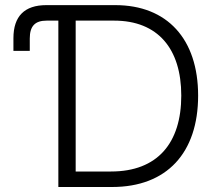

<svg xmlns="http://www.w3.org/2000/svg" viewBox="-20 -748 876 768"><path d="M428.2 0C647.5 0 772.5 -136.7 772.5 -365.7C772.5 -591.3 649.4 -727.5 440.9 -727.5H165.5C78.1 -727.5 33.7 -683.1 33.7 -595.2V-544.4H99.1V-594.2C99.1 -643.6 120.1 -665.5 166.5 -665.5H213.4V0ZM282.7 -62V-665.5H436.5C611.8 -665.5 705.1 -552.7 705.1 -365.7C705.1 -175.8 609.9 -62 424.3 -62Z"/></svg>

Font: Raveo Light
Style: Regular
Weight: 300
Designer: Jakub Foglar, Rasmus Andersson (Inter)
Foundry: Jakubfoglar.com
Version: Version 1.100;Glyphs 3.2.3 (3260)